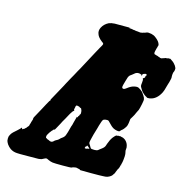

<svg xmlns="http://www.w3.org/2000/svg" viewBox="-194 -862 979 1005"><g transform="rotate(15 296.0 -360.0)"><path d="M531 -50Q532 -55 532 -55Q532 -55 530 -47.5Q528 -40 528 -40Q528 -41 531 -50ZM305 -754Q312 -754 333 -754Q354 -754 372.5 -754Q391 -754 390.5 -754Q390 -754 386 -753L382 -752Q382 -752 387 -751Q392 -750 398 -750L404 -749Q404 -749 406 -748Q409 -748 413 -748L416 -747L423 -746Q452 -742 453 -745Q453 -745 455.5 -745Q458 -745 458 -745.5Q458 -746 459 -746L462 -747L464 -748Q470 -748 469 -749Q469 -750 472 -750Q475 -750 476.5 -751Q478 -752 478 -753L488 -754Q499 -753 504 -752Q518 -749 528 -741Q551 -724 555 -707Q556 -704 555.5 -703Q555 -702 554 -700Q553 -693 550 -685Q548 -679 547.5 -675Q547 -671 546 -668.5Q545 -666 545 -662Q545 -658 546 -656Q548 -652 553 -652Q555 -652 556.5 -651Q558 -650 559 -650Q560 -650 561 -649.5Q562 -649 563.5 -649Q565 -649 565.5 -648.5Q566 -648 571 -646Q579 -644 582 -642Q584 -642 587 -642Q590 -642 590 -642Q590 -643 591 -643Q592 -643 593 -643.5Q594 -644 597 -645Q605 -647 605 -648Q606 -649 608 -649Q610 -649 610 -649Q610 -649 612 -649Q614 -649 614.5 -649.5Q615 -650 618.5 -650Q622 -650 622 -651Q622 -652 624 -651.5Q626 -651 628.5 -651Q631 -651 631 -651.5Q631 -652 632 -652Q634 -652 642 -646Q650 -641 656 -635Q667 -624 672 -611V-600Q672 -600 671 -598Q670 -596 670 -593Q669 -591 669 -591Q667 -588 666 -581Q665 -577 665 -572.5Q665 -568 665 -566Q665 -564 665 -562Q667 -557 660 -532Q658 -526 656.5 -521Q655 -516 653 -509Q646 -481 641 -472Q630 -450 615 -438Q603 -428 589 -425Q585 -423 577 -423H569L565 -426Q560 -428 552 -434Q540 -444 535 -451Q528 -461 525.5 -466.5Q523 -472 522 -474Q521 -479 523 -493.5Q525 -508 522 -513L521 -515L525 -518Q530 -521 531 -523Q532 -527 532 -531Q532 -532 534 -533Q536 -534 536 -536.5Q536 -539 534 -541Q533 -542 531 -542Q523 -542 522 -539Q522 -539 520 -539Q513 -539 513 -529Q513 -525 512.5 -524.5Q512 -524 511 -528L509 -532L506 -533Q500 -536 491 -536Q479 -535 471 -527Q465 -522 461 -519Q457 -516 454 -514Q445 -508 441 -492Q439 -486 437 -479Q428 -450 429 -443Q430 -436 438 -436Q443 -436 453 -444Q473 -460 491 -463Q505 -466 513 -462Q525 -456 536 -445Q539 -441 546.5 -430Q554 -419 555 -411Q556 -407 554 -397Q553 -388 547 -363Q543 -347 540 -344Q538 -341 536 -336Q535 -334 533 -329.5Q531 -325 528.5 -319.5Q526 -314 522 -308Q515 -296 513 -293Q513 -290 512 -284Q511 -270 508 -259Q505 -248 494 -235Q488 -228 483 -225Q481 -223 479 -221Q476 -216 474 -216Q470 -214 460 -216Q450 -218 442 -222Q429 -229 413 -247Q406 -255 402.5 -256Q399 -257 389 -256Q378 -254 376 -251Q371 -245 363 -217Q361 -209 359 -202Q356 -191 348 -165Q345 -151 343 -145Q337 -123 338 -116Q339 -113 343 -107Q347 -102 349 -97Q352 -90 358 -89Q362 -88 372 -88Q380 -88 384 -89Q388 -90 391 -91.5Q394 -93 399 -98Q405 -103 411 -107Q420 -114 423 -120Q425 -123 429 -136Q437 -159 448 -174Q456 -184 462 -189Q465 -191 466 -191Q468 -189 474 -192Q476 -193 476 -192Q478 -191 483 -192Q485 -193 486 -192.5Q487 -192 490 -191Q497 -190 499 -189Q501 -188 501.5 -188Q502 -188 502 -188Q502 -188 506 -186Q514 -182 519 -176Q528 -166 531 -153Q534 -143 532 -133Q531 -125 533 -120Q534 -118 535 -109Q536 -97 534 -81Q533 -76 533 -72.5Q533 -69 531.5 -63.5Q530 -58 529 -53.5Q528 -49 526.5 -45Q525 -41 524 -35Q521 -25 518 -23Q517 -21 510 -4Q509 1 507 3.5Q505 6 503 9Q497 22 476 30Q467 33 452 33Q441 34 386.5 34Q332 34 329.5 33.5Q327 33 327 32Q327 30 310 27L305 26L298 27Q285 29 282 32Q279 34 234 34Q190 34 179 32.5Q168 31 155 25Q146 20 142 20Q138 20 129 25Q121 29 119 30Q113 32 102 33Q97 33 44.5 33.5Q-8 34 -14 33Q-35 32 -51 21Q-62 13 -70 2Q-76 -7 -79 -16Q-80 -20 -80 -27.5Q-80 -35 -79 -39Q-76 -48 -70 -57Q-63 -66 -52 -75Q-47 -80 -42 -84Q-37 -88 -32 -93.5Q-27 -99 -25 -101L-23 -103L-22 -100Q-21 -95 -19 -95Q-17 -95 -15 -98L-13 -99Q-13 -98 -13 -98Q-10 -98 -8 -102L-6 -104L-4 -105Q-3 -107 -2.5 -106.5Q-2 -106 -1 -107.5Q0 -109 2 -112Q5 -115 9 -120Q12 -125 12 -130Q13 -131 15 -138Q16 -140 15.5 -141Q15 -142 16 -144Q18 -147 18 -150Q18 -152 20 -155Q22 -161 21 -165Q21 -167 23 -171Q27 -178 52 -224Q55 -231 68 -254Q77 -270 79 -273.5Q81 -277 82 -277Q84 -277 84 -279Q84 -280 83.5 -280.5Q83 -281 84 -284Q87 -289 129 -366Q133 -374 140 -387Q156 -416 158 -420Q160 -423 168.5 -438.5Q177 -454 182.5 -464.5Q188 -475 192 -481Q209 -512 245 -580Q253 -595 262 -611Q274 -631 274 -634Q274 -637 272 -640Q271 -641 265 -645Q253 -654 246 -663Q240 -670 237 -679Q230 -696 239 -714Q250 -736 274 -748Q286 -753 305 -754ZM234 -287Q230 -288 227 -288.5Q224 -289 222 -288Q218 -284 218 -276Q218 -274 217 -272Q215 -266 216 -263Q216 -261 218 -260L219 -259L217 -258Q211 -255 201 -238Q199 -233 196 -229Q185 -209 184 -207Q183 -205 173 -188Q171 -184 167 -176Q161 -164 155 -154Q152 -149 150 -145Q148 -141 147 -139.5Q146 -138 145 -137L144 -136Q144 -137 143 -137Q141 -137 137 -133Q136 -131 136 -131Q134 -131 121 -113Q119 -109 117 -106Q115 -103 114 -101Q111 -96 111 -89Q111 -83 114 -83Q115 -82 115 -82H116Q119 -78 128 -76Q131 -75 134 -73Q143 -69 150 -73Q154 -75 157 -78.5Q160 -82 166 -85Q177 -90 182 -96Q187 -102 195 -107Q205 -114 209 -124Q214 -135 224 -175Q226 -180 227.5 -184.5Q229 -189 231 -199Q235 -214 238 -225L240 -232L241 -230Q241 -229 242 -229Q245 -231 246 -236L247 -239Q247 -238 248 -238Q249 -238 251 -244Q251 -247 252 -247L253 -248Q254 -250 255 -251Q255 -252 255.5 -254.5Q256 -257 255.5 -259Q255 -261 255 -261Q255 -261 255 -264.5Q255 -268 254 -270Q253 -272 252.5 -272.5Q252 -273 252 -274.5Q252 -276 251 -278Q248 -282 244 -282Q244 -282 242 -283Q240 -286 234 -287ZM332 -100Q331 -101 329.5 -99Q328 -97 328 -95V-93L327 -94L326 -95L325 -94Q324 -93 323.5 -91Q323 -89 322 -88Q321 -85 323 -83Q324 -83 325 -82L327 -84Q326 -84 329 -83.5Q332 -83 334.5 -83.5Q337 -84 337 -84.5Q337 -85 336 -86L334 -87L338 -86Q346 -85 346 -88Q346 -89 339.5 -94.5Q333 -100 332 -100Z"/></g></svg>

Font: TT2020 Style B
Style: Italic
Weight: 400
Italic angle: -15°
Version: Version 0.2.000